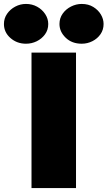

<svg xmlns="http://www.w3.org/2000/svg" viewBox="-105 -955 546 975"><path d="M55 0V-688H281V0ZM27 -733Q-19 -733 -52 -762Q-85 -791 -85 -833Q-85 -862 -69 -885Q-53 -908 -27.5 -921.5Q-2 -935 27 -935Q58 -935 83.5 -921Q109 -907 124.5 -883.5Q140 -860 140 -833Q140 -803 123.5 -780.5Q107 -758 81.5 -745.5Q56 -733 27 -733ZM310 -733Q260 -733 228.5 -763.5Q197 -794 197 -833Q197 -863 213.5 -886Q230 -909 256 -922Q282 -935 310 -935Q344 -935 369 -919.5Q394 -904 407.5 -881Q421 -858 421 -833Q421 -804 405.5 -781.5Q390 -759 364.5 -746Q339 -733 310 -733Z"/></svg>

Font: Paytone One
Style: Regular
Weight: 400
Designer: Vernon Adams
Foundry: Vernon Adams
Version: Version 1.002; ttfautohint (v1.8.4.7-5d5b);gftools[0.9.23]